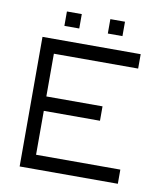

<svg xmlns="http://www.w3.org/2000/svg" viewBox="-77 -785 695 801"><g transform="rotate(10 270.0 -384.5)"><path d="M142 -720H205V-659H142ZM326 -720H388V-659H326ZM60 -598H476V-537H119V-356H357V-295H119V-109H476V-49H60Z"/></g></svg>

Font: ibm3270
Style: Regular
Weight: 400
Monospace: yes
Version: Version 2.0.3